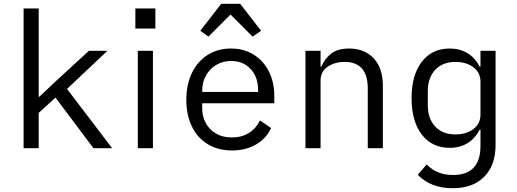

<svg xmlns="http://www.w3.org/2000/svg" viewBox="-20 -785 2740 1017"><path d="M105 -740H185V-273H189L279 -358L451 -516H549L335 -314L574 0H475L274 -268L185 -187V0H105Z M803 -740V-634H697V-740ZM710 -516H790V0H710Z M967 -257Q967 -338 997 -399.5Q1027 -461 1080.5 -494.5Q1134 -528 1204 -528Q1272 -528 1324 -495.5Q1376 -463 1404.5 -406Q1433 -349 1433 -276V-238H1051V-214Q1051 -145 1094 -101Q1137 -57 1209 -57Q1260 -57 1298 -80.5Q1336 -104 1357 -147L1416 -107Q1392 -53 1337.5 -20.5Q1283 12 1209 12Q1136 12 1081 -21Q1026 -54 996.5 -115Q967 -176 967 -257ZM1051 -305V-298H1347V-309Q1347 -377 1307.5 -419.5Q1268 -462 1204 -462Q1161 -462 1126 -441.5Q1091 -421 1071 -385Q1051 -349 1051 -305ZM1252 -765 1363 -622 1318 -591 1201 -708 1084 -591 1041 -622 1152 -765Z M1598 0V-516H1678V-432H1682Q1701 -476 1735.5 -502Q1770 -528 1829 -528Q1911 -528 1959.5 -476Q2008 -424 2008 -331V0H1928V-317Q1928 -387 1897 -422Q1866 -457 1806 -457Q1753 -457 1715.5 -431.5Q1678 -406 1678 -358V0Z M2605 -17Q2605 90 2545 151Q2485 212 2378 212Q2262 212 2193 141L2240 86Q2294 142 2379 142Q2452 142 2488.5 103.5Q2525 65 2525 -12V-98H2521Q2496 -51 2456 -26.5Q2416 -2 2362 -2Q2268 -2 2214 -72.5Q2160 -143 2160 -265Q2160 -387 2214 -457.5Q2268 -528 2362 -528Q2416 -528 2456 -503.5Q2496 -479 2521 -432H2525V-516H2605ZM2525 -179V-351Q2525 -401 2487 -429Q2449 -457 2393 -457Q2324 -457 2285 -415Q2246 -373 2246 -302V-228Q2246 -157 2285 -115Q2324 -73 2393 -73Q2449 -73 2487 -101Q2525 -129 2525 -179Z"/></svg>

Font: iA Writer Quattro V
Style: Regular
Weight: 400
Designer: Mike Abbink, Paul van der Laan, Pieter van Rosmalen, Oliver Reichenstein
Foundry: Information Architects Inc.
Version: Version 2.000